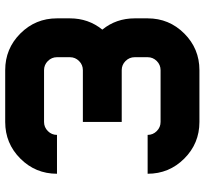

<svg xmlns="http://www.w3.org/2000/svg" viewBox="-44 -728 772 724"><g transform="rotate(-90 342.0 -366.0)"><path d="M244.1 -585.9Q224.1 -585.9 209.7 -571.5Q195.3 -557.1 195.3 -537.1H48.8Q48.8 -618.2 106 -675.3Q163.1 -732.4 244.1 -732.4H439.5Q520.5 -732.4 577.6 -675.3Q634.8 -618.2 634.8 -537.1V-488.3Q634.8 -418.5 592.3 -366.2Q634.8 -314 634.8 -244.1V-195.3Q634.8 -114.3 577.6 -57.1Q520.5 0 439.5 0H244.1Q163.1 0 106 -57.1Q48.8 -114.3 48.8 -195.3H195.3Q195.3 -175.3 209.7 -160.9Q224.1 -146.5 244.1 -146.5H439.5Q459.5 -146.5 473.9 -160.9Q488.3 -175.3 488.3 -195.3V-244.1Q488.3 -264.2 473.9 -278.6Q459.5 -293 439.5 -293H244.1V-439.5H439.5Q459.5 -439.5 473.9 -453.9Q488.3 -468.3 488.3 -488.3V-537.1Q488.3 -557.1 473.9 -571.5Q459.5 -585.9 439.5 -585.9Z"/></g></svg>

Font: Audex
Style: Regular
Weight: 400
Designer: GGBotNet
Foundry: GGBotNet
Version: 1.00